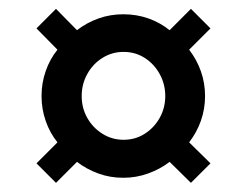

<svg xmlns="http://www.w3.org/2000/svg" viewBox="-20 -456 550 428"><path d="M104.8 -48.4 61.3 -91.9 108.1 -138.7Q91.1 -159.7 81.9 -186.3Q72.6 -212.9 72.6 -241.9Q72.6 -271 81.9 -297.6Q91.1 -324.2 108.1 -345.2L61.3 -392.7L104.8 -436.3L151.6 -388.7Q173.4 -405.6 199.6 -414.9Q225.8 -424.2 254.8 -424.2Q284.7 -424.2 310.9 -414.9Q337.1 -405.6 358.1 -388.7L405.6 -436.3L449.2 -392.7L401.6 -345.2Q418.5 -323.4 427.8 -297.2Q437.1 -271 437.1 -241.9Q437.1 -212.9 427.8 -186.7Q418.5 -160.5 401.6 -138.7L449.2 -91.9L405.6 -48.4L358.1 -95.2Q337.1 -79 310.5 -69.4Q283.9 -59.7 254.8 -59.7Q225 -59.7 198.8 -69.4Q172.6 -79 151.6 -95.2ZM255.6 -144.4Q281.5 -144.4 302.4 -157.7Q323.4 -171 335.9 -193.1Q348.4 -215.3 348.4 -241.9Q348.4 -268.5 335.9 -291.1Q323.4 -313.7 302.4 -327Q281.5 -340.3 255.6 -340.3Q229.8 -340.3 208.5 -327Q187.1 -313.7 174.6 -291.1Q162.1 -268.5 162.1 -241.9Q162.1 -215.3 174.6 -193.1Q187.1 -171 208.5 -157.7Q229.8 -144.4 255.6 -144.4Z"/></svg>

Font: Playfair 5pt SemiExpanded Light ExtraBold
Style: Regular
Weight: 800
Version: Version 2.001;gftools[0.9.30]